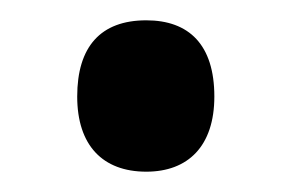

<svg xmlns="http://www.w3.org/2000/svg" viewBox="-20 -512 286 189"><path d="M56 -417C56 -369 81 -343 124 -343C165 -343 191 -368 191 -417C191 -468 166 -492 124 -492C79 -492 56 -466 56 -417Z"/></svg>

Font: Noto Sans Malayalam UI ExtraCondensed SemiBold
Style: Regular
Weight: 600
Width: 2
Designer: Jelle Bosma - Monotype Design Team
Foundry: Monotype Imaging Inc.
Version: Version 2.104